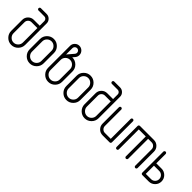

<svg xmlns="http://www.w3.org/2000/svg" viewBox="179 -1639 2640 2640"><g transform="rotate(45 1499.5 -318.5)"><path d="M41 -127.4V-340.8Q41 -388.2 74.2 -421.4Q107.4 -454.6 154.8 -454.6H268.1V-545.4Q268.1 -564 254.6 -577.4Q241.2 -590.8 222.7 -590.8H108.9Q99.1 -590.8 92.8 -597.4Q86.4 -604 86.4 -613.5Q86.4 -623 92.8 -629.6Q99.1 -636.2 108.9 -636.2H222.7Q259.8 -636.2 286.6 -609.4Q313.5 -582.5 313.5 -545.4V-127.4Q313.5 -71.3 273.4 -31Q233.4 9.3 177.2 9.3Q121.1 9.3 81.1 -30.8Q41 -70.8 41 -127.4ZM86.4 -127.4Q86.4 -90.3 113.3 -63.2Q140.1 -36.1 177.2 -36.1Q214.4 -36.1 241.2 -63Q268.1 -89.8 268.1 -127.4V-409.2H154.8Q126.5 -409.2 106.4 -389.2Q86.4 -369.1 86.4 -340.8Z M399.9 -127.4V-327.1Q399.9 -383.3 439.9 -423.6Q480 -463.9 536.1 -463.9Q592.3 -463.9 632.3 -423.8Q672.4 -383.8 672.4 -327.1V-127.4Q672.4 -71.3 632.3 -31Q592.3 9.3 536.1 9.3Q480 9.3 439.9 -30.8Q399.9 -70.8 399.9 -127.4ZM445.3 -127.4Q445.3 -90.3 472.2 -63.2Q499 -36.1 536.1 -36.1Q573.2 -36.1 600.1 -63Q627 -89.8 627 -127.4V-327.1Q627 -364.3 600.1 -391.1Q573.2 -418 536.1 -418Q499 -418 472.2 -391.4Q445.3 -364.7 445.3 -327.1Z M758.8 -127.4V-554.7Q758.8 -591.8 785.6 -618.7Q812.5 -645.5 849.9 -645.5Q887.2 -645.5 913.8 -618.7Q940.4 -591.8 940.4 -554.7Q940.4 -521 918.9 -495.6L891.6 -463.9H895Q951.2 -463.9 991.5 -423.8Q1031.7 -383.8 1031.7 -327.1V-127.4Q1031.7 -71.3 991.7 -31Q951.7 9.3 895.3 9.3Q838.9 9.3 798.8 -30.8Q758.8 -70.8 758.8 -127.4ZM804.2 -127.4Q804.2 -90.3 831.1 -63.2Q857.9 -36.1 895.3 -36.1Q932.6 -36.1 959.5 -63Q986.3 -89.8 986.3 -127.4V-327.1Q986.3 -364.3 959.5 -391.1Q932.6 -418 895.3 -418Q857.9 -418 831.1 -391.4Q804.2 -364.7 804.2 -327.1ZM804.2 -431.2 884.3 -524.9Q895 -537.1 895 -554.7Q895 -573.2 881.6 -586.7Q868.2 -600.1 849.6 -600.1Q831.1 -600.1 817.6 -586.7Q804.2 -573.2 804.2 -554.7Z M1113.3 -127.4V-327.1Q1113.3 -383.3 1153.3 -423.6Q1193.4 -463.9 1249.5 -463.9Q1305.7 -463.9 1345.7 -423.8Q1385.7 -383.8 1385.7 -327.1V-127.4Q1385.7 -71.3 1345.7 -31Q1305.7 9.3 1249.5 9.3Q1193.4 9.3 1153.3 -30.8Q1113.3 -70.8 1113.3 -127.4ZM1158.7 -127.4Q1158.7 -90.3 1185.5 -63.2Q1212.4 -36.1 1249.5 -36.1Q1286.6 -36.1 1313.5 -63Q1340.3 -89.8 1340.3 -127.4V-327.1Q1340.3 -364.3 1313.5 -391.1Q1286.6 -418 1249.5 -418Q1212.4 -418 1185.5 -391.4Q1158.7 -364.7 1158.7 -327.1Z M1467.8 -127.4V-340.8Q1467.8 -388.2 1501 -421.4Q1534.2 -454.6 1581.5 -454.6H1694.8V-545.4Q1694.8 -564 1681.4 -577.4Q1668 -590.8 1649.4 -590.8H1535.6Q1525.9 -590.8 1519.5 -597.4Q1513.2 -604 1513.2 -613.5Q1513.2 -623 1519.5 -629.6Q1525.9 -636.2 1535.6 -636.2H1649.4Q1686.5 -636.2 1713.4 -609.4Q1740.2 -582.5 1740.2 -545.4V-127.4Q1740.2 -71.3 1700.2 -31Q1660.2 9.3 1604 9.3Q1547.9 9.3 1507.8 -30.8Q1467.8 -70.8 1467.8 -127.4ZM1513.2 -127.4Q1513.2 -90.3 1540 -63.2Q1566.9 -36.1 1604 -36.1Q1641.1 -36.1 1668 -63Q1694.8 -89.8 1694.8 -127.4V-409.2H1581.5Q1553.2 -409.2 1533.2 -389.2Q1513.2 -369.1 1513.2 -340.8Z M1831.1 -113.8V-431.6Q1831.1 -441.4 1837.6 -448Q1844.2 -454.6 1853.8 -454.6Q1863.3 -454.6 1869.9 -448Q1876.5 -441.4 1876.5 -431.6V-113.8Q1876.5 -85.4 1896.5 -65.4Q1916.5 -45.4 1944.8 -45.4H2058.6V-431.6Q2058.6 -441.4 2065.2 -448Q2071.8 -454.6 2081.3 -454.6Q2090.8 -454.6 2097.4 -448Q2104 -441.4 2104 -431.6V-22.9Q2104 -13.2 2097.4 -6.6Q2090.8 0 2081.1 0H1944.8Q1897.5 0 1864.3 -33.2Q1831.1 -66.4 1831.1 -113.8Z M2194.3 -22.9V-431.6Q2194.3 -441.4 2200.9 -448Q2207.5 -454.6 2217.3 -454.6H2489.7Q2537.1 -454.6 2570.3 -421.4Q2603.5 -388.2 2603.5 -340.8V-22.9Q2603.5 -13.2 2596.9 -6.6Q2590.3 0 2580.8 0Q2571.3 0 2564.7 -6.6Q2558.1 -13.2 2558.1 -22.9V-340.8Q2558.1 -369.1 2538.1 -389.2Q2518.1 -409.2 2489.7 -409.2H2421.9V-22.9Q2421.9 -13.2 2415.3 -6.6Q2408.7 0 2398.9 0Q2389.2 0 2382.6 -6.6Q2376 -13.2 2376 -22.9V-409.2H2239.7V-22.9Q2239.7 -13.2 2233.2 -6.6Q2226.6 0 2217 0Q2207.5 0 2200.9 -6.6Q2194.3 -13.2 2194.3 -22.9Z M2694.3 -22.9V-431.6Q2694.3 -441.4 2700.9 -448Q2707.5 -454.6 2717 -454.6Q2726.6 -454.6 2733.2 -448Q2739.7 -441.4 2739.7 -431.6V-250H2842.3Q2894 -250 2930.7 -213.4Q2967.3 -176.8 2967.3 -125Q2967.3 -73.2 2930.7 -36.6Q2894 0 2842.3 0H2717.3Q2707.5 0 2700.9 -6.6Q2694.3 -13.2 2694.3 -22.9ZM2739.7 -45.4H2842.3Q2875.5 -45.4 2898.7 -68.6Q2921.9 -91.8 2921.9 -125Q2921.9 -158.2 2898.7 -181.4Q2875.5 -204.6 2842.3 -204.6H2739.7Z"/></g></svg>

Font: OpenGost Type A TT
Style: Regular
Weight: 400
Version: Version 0.3